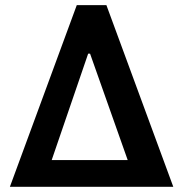

<svg xmlns="http://www.w3.org/2000/svg" viewBox="-20 -720 706 740"><path d="M390.1 -700.2 647.9 0H18.1L275.9 -700.2ZM179.2 -103H472.2L327.1 -513.2H319.8Z"/></svg>

Font: LT Hoop SemBd
Style: Regular
Weight: 600
Designer: Daniel Lyons
Foundry: LyonsType
Version: Version 1.000